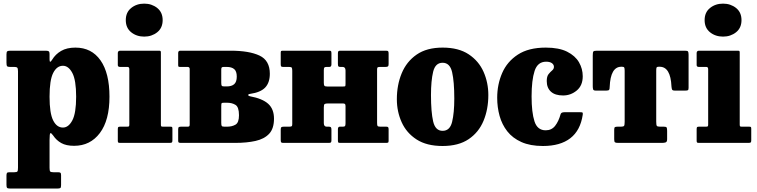

<svg xmlns="http://www.w3.org/2000/svg" viewBox="-20 -806 4270 1083"><path d="M16.5 -453V-499Q16.5 -513.5 21.2 -516.8Q26 -520 39.5 -520H238Q249 -520 254.2 -517Q259.5 -514 259.5 -502.5V-471Q259.5 -445.5 274 -469Q292.5 -500 324.8 -518.8Q357 -537.5 405.5 -537.5Q496.5 -537.5 547 -465.5Q597.5 -393.5 597.5 -260.5Q597.5 -127.5 543.2 -55.5Q489 16.5 398 16.5Q353.5 16.5 325.8 1Q298 -14.5 280 -41.5Q269.5 -56.5 264.5 -55Q259.5 -53.5 259.5 -16V140.5Q259.5 156.5 263 161Q266.5 165.5 281 165.5H307Q317 165.5 320.8 168.5Q324.5 171.5 324.5 182.5V238Q324.5 251.5 320.5 254.5Q316.5 257.5 302.5 257.5H37Q23.5 257.5 20 253.5Q16.5 249.5 16.5 236.5V184Q16.5 173.5 19.5 169.5Q22.5 165.5 33.5 165.5H61Q75 165.5 78.2 161Q81.5 156.5 81.5 140V-404.5Q81.5 -420.5 77 -424.5Q72.5 -428.5 60.5 -428.5H36.5Q23.5 -428.5 20 -432.8Q16.5 -437 16.5 -453ZM259.5 -260.5Q259.5 -167.5 279.8 -127Q300 -86.5 335 -86.5Q366.5 -86.5 388 -127Q409.5 -167.5 409.5 -260.5Q409.5 -354 388 -394.5Q366.5 -435 335 -435Q300.5 -435 280 -394.5Q259.5 -354 259.5 -260.5Z M689.5 -692.5Q689.5 -736.5 720 -761Q750.5 -785.5 793.5 -785.5Q836 -785.5 866.8 -761Q897.5 -736.5 897.5 -692.5Q897.5 -648.5 866.8 -624Q836 -599.5 793.5 -599.5Q750.5 -599.5 720 -624Q689.5 -648.5 689.5 -692.5ZM699.5 -428.5H657Q644.5 -428.5 644.5 -439V-506.5Q644.5 -520 658.5 -520H875.5Q882.5 -520 885 -518.5Q887.5 -517 887.5 -510V-104Q887.5 -97 889 -94.2Q890.5 -91.5 898 -91.5H939Q947 -91.5 949.8 -90Q952.5 -88.5 952.5 -80V-14.5Q952.5 -4.5 949.2 -2.2Q946 0 936 0H657.5Q649.5 0 647 -2.2Q644.5 -4.5 644.5 -12.5V-77Q644.5 -86.5 647 -89Q649.5 -91.5 658.5 -91.5H697Q705 -91.5 707.2 -93.5Q709.5 -95.5 709.5 -103.5V-415.5Q709.5 -428.5 699.5 -428.5Z M1038 -428.5H995.5Q988 -428.5 986.5 -430.8Q985 -433 985 -440.5V-507Q985 -520 997 -520H1281Q1385.5 -520 1443.8 -492.5Q1502 -465 1502 -390Q1502 -340 1476 -312.5Q1450 -285 1391 -276.5Q1379.5 -275 1380.2 -269.8Q1381 -264.5 1390 -263Q1460 -250 1492.8 -220.5Q1525.5 -191 1525.5 -136.5Q1525.5 -80.5 1498 -51.2Q1470.5 -22 1421.2 -11Q1372 0 1306.5 0H1000.5Q992 0 988.5 -2Q985 -4 985 -12V-76.5Q985 -86.5 988.8 -89Q992.5 -91.5 1001.5 -91.5H1038.5Q1046.5 -91.5 1048.2 -94.5Q1050 -97.5 1050 -105.5V-416.5Q1050 -428.5 1038 -428.5ZM1228 -412.5V-340.5Q1228 -327 1230.5 -322.8Q1233 -318.5 1245 -318.5H1259Q1286.5 -318.5 1301 -331.2Q1315.5 -344 1315.5 -374Q1315.5 -404 1301 -416.2Q1286.5 -428.5 1259 -428.5H1242Q1233 -428.5 1230.5 -425.2Q1228 -422 1228 -412.5ZM1228 -205.5V-114Q1228 -99.5 1230.8 -95.5Q1233.5 -91.5 1245.5 -91.5H1261.5Q1288.5 -91.5 1308.2 -102.8Q1328 -114 1328 -156Q1328 -202.5 1308.2 -214.5Q1288.5 -226.5 1261.5 -226.5H1243Q1232 -226.5 1230 -223.5Q1228 -220.5 1228 -205.5Z M2107 -114Q2107 -101 2109.2 -96.2Q2111.5 -91.5 2125 -91.5H2159Q2167 -91.5 2169.5 -88.2Q2172 -85 2172 -76.5V-11Q2172 -3 2168.2 -1.5Q2164.5 0 2156.5 0H1897Q1889 0 1887.5 -3.8Q1886 -7.5 1886 -15.5V-77Q1886 -91.5 1897 -91.5H1913.5Q1923 -91.5 1926 -94.8Q1929 -98 1929 -111V-207Q1929 -216 1926 -219.2Q1923 -222.5 1913.5 -222.5H1831Q1816 -222.5 1811.2 -219.2Q1806.5 -216 1806.5 -199.5V-112Q1806.5 -91.5 1822.5 -91.5H1834.5Q1843 -91.5 1846.2 -88.5Q1849.5 -85.5 1849.5 -74.5V-15Q1849.5 -6 1846.8 -3Q1844 0 1835.5 0H1577.5Q1568.5 0 1566 -3.2Q1563.5 -6.5 1563.5 -16V-75.5Q1563.5 -86 1567.5 -88.8Q1571.5 -91.5 1581.5 -91.5H1611.5Q1621 -91.5 1624.8 -93.8Q1628.5 -96 1628.5 -105.5V-406Q1628.5 -419 1626 -423.8Q1623.5 -428.5 1610.5 -428.5H1576.5Q1568 -428.5 1565.8 -431.8Q1563.5 -435 1563.5 -443.5V-509Q1563.5 -517.5 1567 -518.8Q1570.5 -520 1579 -520H1838.5Q1846 -520 1847.8 -516.5Q1849.5 -513 1849.5 -504.5V-443Q1849.5 -428.5 1838 -428.5H1822.5Q1812.5 -428.5 1809.5 -425.2Q1806.5 -422 1806.5 -409V-339.5Q1806.5 -326.5 1809.8 -322.2Q1813 -318 1826.5 -318H1914Q1925 -318 1927 -319.8Q1929 -321.5 1929 -333V-408Q1929 -428.5 1912.5 -428.5H1900Q1891.5 -428.5 1888.8 -431.5Q1886 -434.5 1886 -445.5V-505Q1886 -514 1888.8 -517Q1891.5 -520 1900 -520H2158Q2167 -520 2169.5 -516.8Q2172 -513.5 2172 -504V-444.5Q2172 -434 2167.8 -431.2Q2163.5 -428.5 2154 -428.5H2124Q2114 -428.5 2110.5 -426.2Q2107 -424 2107 -414.5Z M2218.5 -246.5Q2218.5 -326.5 2245.8 -392.5Q2273 -458.5 2330 -498Q2387 -537.5 2476.5 -537.5Q2566.5 -537.5 2623.5 -499.8Q2680.5 -462 2707.5 -401Q2734.5 -340 2734.5 -270Q2734.5 -190 2707.5 -124.8Q2680.5 -59.5 2623.5 -21Q2566.5 17.5 2476.5 17.5Q2387 17.5 2330 -19.2Q2273 -56 2245.8 -116.2Q2218.5 -176.5 2218.5 -246.5ZM2411 -270Q2411 -174.5 2423.2 -121.2Q2435.5 -68 2476.5 -68Q2518 -68 2530.2 -118.8Q2542.5 -169.5 2542.5 -250Q2542.5 -345.5 2530.2 -398.8Q2518 -452 2476.5 -452Q2435.5 -452 2423.2 -401.2Q2411 -350.5 2411 -270Z M2784.5 -254.5Q2784.5 -329.5 2812.5 -394Q2840.5 -458.5 2901 -498Q2961.5 -537.5 3058.5 -537.5Q3133 -537.5 3178.8 -514.5Q3224.5 -491.5 3245.8 -454.8Q3267 -418 3267 -376Q3267 -323.5 3233.2 -295.5Q3199.5 -267.5 3156 -267.5Q3111 -267.5 3087.5 -289Q3064 -310.5 3064 -349Q3064 -375 3074.2 -387.8Q3084.5 -400.5 3094.5 -408.8Q3104.5 -417 3104.5 -429Q3104.5 -441.5 3093 -449.8Q3081.5 -458 3060.5 -458Q3012.5 -458 2995.5 -406Q2978.5 -354 2978.5 -262Q2978.5 -172 2994.8 -121.5Q3011 -71 3058 -71Q3091.5 -71 3111.2 -96.2Q3131 -121.5 3142 -161.5Q3145 -173 3163.5 -173H3253Q3264.5 -173 3266.2 -170.8Q3268 -168.5 3267 -159Q3254 -70.5 3197.2 -26.5Q3140.5 17.5 3042.5 17.5Q2970.5 17.5 2921 -4.8Q2871.5 -27 2841.5 -65.2Q2811.5 -103.5 2798 -152.2Q2784.5 -201 2784.5 -254.5Z M3444.5 -20.5V-74Q3444.5 -86 3448.5 -88.8Q3452.5 -91.5 3464 -91.5H3483Q3496.5 -91.5 3500 -96Q3503.5 -100.5 3503.5 -119V-407Q3503.5 -421.5 3500.8 -425.5Q3498 -429.5 3488.5 -429.5H3484.5Q3423.5 -429.5 3419 -315.5Q3419 -304 3416 -299.5Q3413 -295 3400 -295H3340.5Q3327.5 -295 3325.5 -302.2Q3323.5 -309.5 3323.5 -320.5V-493.5Q3323.5 -511 3327 -515.5Q3330.5 -520 3347.5 -520H3843Q3857.5 -520 3860.8 -515.8Q3864 -511.5 3864 -496.5V-310.5Q3864 -299.5 3860 -297.2Q3856 -295 3845 -295H3787Q3773.5 -295 3771 -300.8Q3768.5 -306.5 3767.5 -318.5Q3762.5 -429.5 3701 -429.5H3695Q3686 -429.5 3683.8 -425.5Q3681.5 -421.5 3681.5 -408V-120Q3681.5 -101 3684.8 -96.2Q3688 -91.5 3702.5 -91.5H3724.5Q3737.5 -91.5 3740.2 -87Q3743 -82.5 3743 -67V-21Q3743 -6 3735.2 -3Q3727.5 0 3714 0H3467.5Q3453 0 3448.8 -3.2Q3444.5 -6.5 3444.5 -20.5Z M3954.5 -692.5Q3954.5 -736.5 3985 -761Q4015.5 -785.5 4058.5 -785.5Q4101 -785.5 4131.8 -761Q4162.5 -736.5 4162.5 -692.5Q4162.5 -648.5 4131.8 -624Q4101 -599.5 4058.5 -599.5Q4015.5 -599.5 3985 -624Q3954.5 -648.5 3954.5 -692.5ZM3964.5 -428.5H3922Q3909.5 -428.5 3909.5 -439V-506.5Q3909.5 -520 3923.5 -520H4140.5Q4147.5 -520 4150 -518.5Q4152.5 -517 4152.5 -510V-104Q4152.5 -97 4154 -94.2Q4155.5 -91.5 4163 -91.5H4204Q4212 -91.5 4214.8 -90Q4217.5 -88.5 4217.5 -80V-14.5Q4217.5 -4.5 4214.2 -2.2Q4211 0 4201 0H3922.5Q3914.5 0 3912 -2.2Q3909.5 -4.5 3909.5 -12.5V-77Q3909.5 -86.5 3912 -89Q3914.5 -91.5 3923.5 -91.5H3962Q3970 -91.5 3972.2 -93.5Q3974.5 -95.5 3974.5 -103.5V-415.5Q3974.5 -428.5 3964.5 -428.5Z"/></svg>

Font: Besley* Narrow Heavy
Style: Regular
Weight: 800
Width: 4
Designer: Owen Earl
Foundry: indestructible type*
Version: Version 3.000; ttfautohint (v1.8.3)